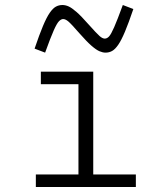

<svg xmlns="http://www.w3.org/2000/svg" viewBox="-20 -746 654 766"><path d="M293 -460H352V0H293ZM143 -460H323V-410H143ZM123 -50H522V0H123ZM297 -613Q264 -651 252.5 -660.5Q241 -670 232 -670Q224 -670 215.5 -661.5Q207 -653 194.5 -625Q182 -597 160 -536L118 -552Q137 -608 151.5 -642.5Q166 -677 178.5 -695Q191 -713 203 -719.5Q215 -726 229 -726Q241 -726 253.5 -720.5Q266 -715 285 -698.5Q304 -682 333 -649Q366 -612 377.5 -602Q389 -592 398 -592Q407 -592 415 -600.5Q423 -609 435.5 -637.5Q448 -666 470 -726L512 -710Q493 -654 478.5 -619.5Q464 -585 451.5 -567Q439 -549 427 -542.5Q415 -536 401 -536Q390 -536 377 -541.5Q364 -547 345 -563.5Q326 -580 297 -613Z"/></svg>

Font: Intel One Mono Light
Style: Regular
Weight: 300
Monospace: yes
Designer: Fred Shallcrass
Foundry: Frere-Jones Type LLC
Version: Version 1.004